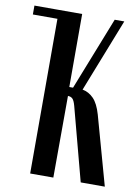

<svg xmlns="http://www.w3.org/2000/svg" viewBox="-85 -754 585 808"><g transform="rotate(10 208.0 -349.5)"><path d="M317 0 234 -313Q228 -335 220.5 -342Q213 -349 201 -349L200 0H101V-699H200V-387H216L339 -699H380L257 -386Q284 -381 304.5 -360Q325 -339 338 -294L420 0ZM-4 -699H102V-661H-4Z"/></g></svg>

Font: Moniqa ExtBd Cond Paragraph
Style: Regular
Weight: 800
Width: 3
Designer: Rajesh Rajput
Foundry: Rajesh Rajput
Version: Version 1.000